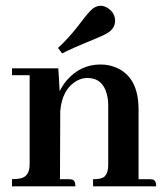

<svg xmlns="http://www.w3.org/2000/svg" viewBox="-20 -660 591 680"><path d="M222.7 -25.4H192.4L193.4 -266.6Q200.2 -344.7 252 -374Q270.5 -383.8 289.1 -383.8Q343.8 -383.8 358.4 -326.2Q363.3 -308.6 363.3 -287.1V-78.1Q363.3 -37.1 340.8 -29.3Q330.1 -25.4 309.6 -25.4V0H533.2Q533.2 -21.5 520.5 -24.4Q514.6 -25.4 508.8 -25.4H470.7V-272.5Q470.7 -387.7 390.6 -420.9Q365.2 -431.6 335.9 -431.6Q265.6 -431.6 216.8 -376Q201.2 -357.4 191.4 -336.9L186.5 -418H22.5V-393.6H85V-78.1Q85 -35.2 52.7 -28.3Q40 -25.4 22.5 -25.4V0H247.1Q247.1 -21.5 234.4 -24.4Q228.5 -25.4 222.7 -25.4ZM369.1 -548.8Q386.7 -563.5 387.7 -585Q387.7 -616.2 359.4 -632.8Q347.7 -639.6 335.9 -639.6Q321.3 -639.6 306.6 -627.9Q294.9 -619.1 256.8 -568.4Q221.7 -523.4 185.5 -490.2L200.2 -470.7Q226.6 -485.4 319.3 -523.4Q355.5 -538.1 369.1 -548.8Z"/></svg>

Font: Abhaya Libre
Style: Bold
Weight: 700
Designer: Pushpananda Ekanayake, Sol Matas, Pathum Egodawatta
Foundry: Mooniak
Version: Version 1.050 ; ttfautohint (v1.6)